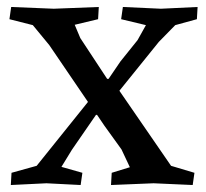

<svg xmlns="http://www.w3.org/2000/svg" viewBox="-20 -525 590 550"><path d="M232 -233 121 -396 74 -453 7 -470 12 -505 134 -500 263 -505 261 -470 194 -454 210 -416 287 -299H291L325 -349L374 -410L398 -453L327 -470L332 -505L441 -500L546 -505L544 -470L482 -453L435 -405L322 -265L470 -50L537 -30L532 5L420 0L298 5L300 -30L352 -46L328 -97L279 -165L258 -196H255L186 -96L156 -47L216 -30L211 5L113 0L11 5L13 -30L85 -50Z"/></svg>

Font: Alike Angular
Style: Regular
Weight: 400
Designer: Sveta Sebyakina
Foundry: Cyreal (www.cyreal.org)
Version: Version 1.300; ttfautohint (v1.8.4.7-5d5b)